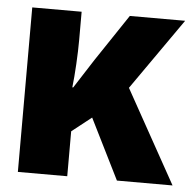

<svg xmlns="http://www.w3.org/2000/svg" viewBox="-45 -598 652 643"><g transform="rotate(5 281.5 -276.5)"><path d="M38 0V-553H204V-458Q204 -423 201.5 -377.5Q199 -332 195 -298H198Q214 -323 228.5 -345.5Q243 -368 261 -396L366 -553H552L384 -313L558 0H371L270 -203L204 -151V0Z"/></g></svg>

Font: Noto Sans Mono SemiCondensed Black
Style: Regular
Weight: 900
Width: 4
Designer: Monotype Design Team
Foundry: Monotype Imaging Inc.
Version: Version 2.014; ttfautohint (v1.8.4.7-5d5b)